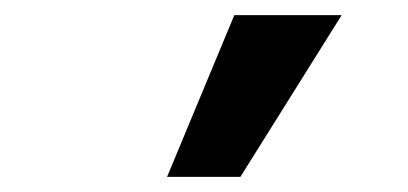

<svg xmlns="http://www.w3.org/2000/svg" viewBox="-20 -743 540 254"><path d="M201 -509 290 -723H432L298 -509Z"/></svg>

Font: Nunito Sans 12pt ExtraLight
Style: Weight 830 Width 84 Optical size 12.0 YTLC 445
Weight: 830
Width: 4
Designer: Vernon Adams
Foundry: Vernon Adams
Version: Version 3.101;gftools[0.9.27]